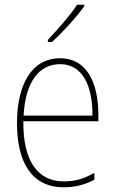

<svg xmlns="http://www.w3.org/2000/svg" viewBox="-20 -784 490 814"><path d="M337 -757V-764H307C275 -716 228 -663 183 -615V-606H200C245 -646 303 -710 337 -757ZM235 -537C111 -537 52 -420 52 -262C52 -98 113 10 250 10C301 10 342 -2 380 -22V-51C333 -25 298 -15 250 -15C137 -15 77 -106 79 -270H397V-297C397 -425 353 -537 235 -537ZM235 -512C331 -512 373 -418 372 -294H80C88 -439 147 -512 235 -512Z"/></svg>

Font: Noto Sans Oriya Cond Thin
Style: Regular
Weight: 100
Width: 3
Designer: Amélie Bonet and Sol Matas
Foundry: Google LLC
Version: Version 2.006